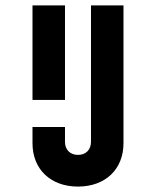

<svg xmlns="http://www.w3.org/2000/svg" viewBox="-20 -669 576 709"><path d="M100 -300H220V-649H100ZM100 -140C100 -44 167 20 268 20C369 20 436 -44 436 -140V-649H316V-145C316 -116 297 -97 268 -97C239 -97 220 -116 220 -145V-200H100Z"/></svg>

Font: Grotesk 03
Style: Bold
Weight: 500
Designer: Frank Adebiaye, contributions by Jérémy Landes, Ariel Martín Pérez
Foundry: Velvetyne Type Foundry
Version: Version 3.000;Glyphs 3.1.2 (3150)